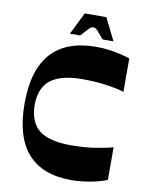

<svg xmlns="http://www.w3.org/2000/svg" viewBox="-96 -945 787 1025"><g transform="rotate(10 297.5 -432.5)"><path d="M554.9 -23Q530.8 -12.7 497.8 -4.9Q464.8 3 429.7 7.5Q394.7 12 363 12Q204.6 12 125.3 -78.2Q46 -168.3 46 -350Q46 -530.4 127.6 -621.2Q209.3 -712 372.4 -712Q408.1 -712 443.5 -707.1Q478.8 -702.3 508.2 -695Q537.5 -687.6 554.9 -681.3V-500.4Q521.9 -511.4 462 -520.2Q402.1 -529.1 328.6 -529.1Q264.3 -529.1 219.1 -516.1Q174 -503.1 146.3 -477.5Q123 -454.6 111.7 -422.2Q100.4 -389.9 100.4 -350Q100.4 -306.8 114 -271.2Q127.7 -235.5 155.9 -212.9Q182.9 -191.9 225.7 -181.4Q268.6 -170.9 328.6 -170.9Q402.1 -170.9 462 -180.6Q521.9 -190.3 554.9 -200.2ZM219.5 -756.6 279.2 -877.1H396.2L455.9 -756.6H396.8Q374.1 -784 364.1 -795.3Q354 -806.6 349.5 -809Q345 -811.3 337.7 -811.3Q331.4 -811.3 326.4 -809Q321.4 -806.6 310.7 -795.3Q300 -784 275.3 -756.6Z"/></g></svg>

Font: Ojuju ExtraLight
Style: Regular
Weight: 200
Designer: Chisaokwu Joboson, Mirko Velimirovic
Foundry: Udi Foundry
Version: Version 1.000